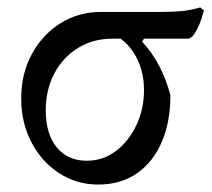

<svg xmlns="http://www.w3.org/2000/svg" viewBox="-20 -484 571 516"><path d="M244 12Q186 12 139 -18.5Q92 -49 64.5 -101.5Q37 -154 37 -220Q37 -286 65.5 -338.5Q94 -391 142.5 -421.5Q191 -452 252 -452H411Q448 -452 471 -454.5Q494 -457 518 -464L528 -456Q522 -433 515.5 -417.5Q509 -402 498 -387L488 -380H281Q230 -380 189.5 -355Q149 -330 126 -286.5Q103 -243 103 -188Q103 -124 132.5 -88Q162 -52 213 -52Q256 -52 290.5 -77.5Q325 -103 346 -146.5Q367 -190 367 -242Q367 -291 346.5 -330Q326 -369 290 -389L383 -407L362 -372Q389 -343 408 -306.5Q427 -270 438 -228Q438 -157 415 -103Q392 -49 348.5 -18.5Q305 12 244 12Z"/></svg>

Font: Alegreya
Style: Regular
Weight: 400
Designer: Juan Pablo del Peral
Foundry: Huerta Tipografica
Version: Version 2.009